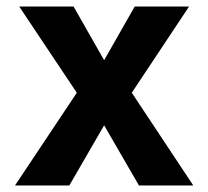

<svg xmlns="http://www.w3.org/2000/svg" viewBox="-20 -570 640 590"><path d="M26 0 216 -285 39 -550H206L300 -385L394 -550H561L385 -285L574 0H407L300 -185L193 0Z"/></svg>

Font: Tiny ExtraBold
Style: Regular
Weight: 800
Designer: Philipp Nurullin, Konstantin Bulenkov
Foundry: JetBrains
Version: Version 2.251; ttfautohint (v1.8.4.7-5d5b)